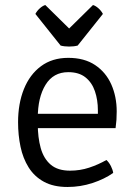

<svg xmlns="http://www.w3.org/2000/svg" viewBox="-20 -733 542 765"><path d="M97 -222.5V-279.5H370V-293.5Q370 -335 358.2 -369.5Q346.5 -404 320.5 -424.8Q294.5 -445.5 252 -445.5Q192.5 -445.5 161.5 -395.2Q130.5 -345 130.5 -263V-239.5Q130.5 -185.5 142.2 -143.2Q154 -101 182 -77Q210 -53 259 -53Q299 -53 335.2 -65Q371.5 -77 404 -95.5Q414.5 -86 422 -71Q429.5 -56 431 -44Q396.5 -19.5 348.5 -3.8Q300.5 12 249 12Q193 12 155 -8.8Q117 -29.5 94.2 -65.8Q71.5 -102 61.8 -148.2Q52 -194.5 52 -246Q52 -320 75.2 -378Q98.5 -436 143.2 -469.2Q188 -502.5 252 -502.5Q316 -502.5 359 -473.8Q402 -445 423.5 -396.5Q445 -348 445 -289Q445 -270 444 -255.5Q443 -241 440.5 -222.5ZM221.5 -551.5 121 -677.5Q127.5 -690 138.8 -700Q150 -710 160.5 -713L255.5 -619.5L350.5 -713Q361 -710 372.2 -700Q383.5 -690 390 -677.5L289.5 -551.5Q282.5 -549.5 273.5 -548.5Q264.5 -547.5 255.5 -547.5Q246.5 -547.5 237.5 -548.5Q228.5 -549.5 221.5 -551.5Z"/></svg>

Font: Signika Light
Style: Regular
Weight: 300
Designer: Anna Giedry
Foundry: Anna Giedry
Version: Version 2.000